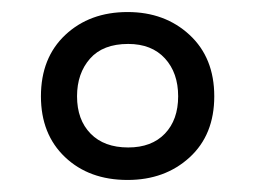

<svg xmlns="http://www.w3.org/2000/svg" viewBox="-20 -743 424 319"><path d="M192 -444Q128 -444 88 -482Q48 -520 48 -583Q48 -647 88.5 -685Q129 -723 192 -723Q254 -723 295 -685Q336 -647 336 -583Q336 -519 295 -481.5Q254 -444 192 -444ZM193 -498Q232 -498 254 -521Q276 -544 276 -583Q276 -622 254 -646Q232 -670 193 -670Q151 -670 129.5 -645.5Q108 -621 108 -583Q108 -544 130.5 -521Q153 -498 193 -498Z"/></svg>

Font: Noto Sans Gurmukhi Condensed
Style: Regular
Weight: 400
Width: 3
Designer: Jelle Bosma - Monotype Design Team
Foundry: Monotype Imaging Inc.
Version: Version 2.004; ttfautohint (v1.8.4.7-5d5b)